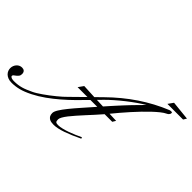

<svg xmlns="http://www.w3.org/2000/svg" viewBox="-207 -1166 1531 1531"><g transform="rotate(45 558.5 -401.0)"><path d="M1199.2 -786.1 1182.6 -758.8H1005.9L1037.1 -802.7ZM516.6 -346.7H405.3L436.5 -390.6L555.7 -384.8L610.4 -438.5Q711.4 -538.1 822 -612.3Q932.6 -686.5 1052.7 -735.4Q1055.2 -736.3 1060.1 -737.3Q1064.9 -738.3 1070.3 -738.3Q1074.7 -738.3 1077.9 -737.1Q1081.1 -735.8 1081.1 -731.4Q1081.1 -723.6 1078.4 -718.3Q1075.7 -712.9 1071.8 -709.2Q1067.9 -705.6 1063.7 -703.1Q1059.6 -700.7 1056.6 -699.2Q1037.6 -690.4 1013.2 -670.9Q988.8 -651.4 960.9 -625.2Q933.1 -599.1 903.3 -568.1Q873.5 -537.1 844 -504.2Q814.5 -471.2 786.6 -438.5Q758.8 -405.8 735.4 -377L812.5 -374L795.9 -346.7H710Q685.5 -317.9 658.9 -288.8Q632.3 -259.8 606.4 -231.4Q580.6 -203.1 557.1 -176.5Q533.7 -149.9 515.6 -127Q497.6 -104 487.1 -85.4Q476.6 -66.9 476.6 -54.7Q476.6 -34.7 483.4 -28.6Q490.2 -22.5 508.8 -22.5Q529.3 -22.5 555.7 -29.1Q582 -35.6 609.6 -45.4Q637.2 -55.2 663.8 -66.9Q690.4 -78.6 711.9 -88.9L716.8 -77.1Q642.6 -41 582.5 -20Q522.5 1 480.5 1Q468.8 1 456.1 -1Q443.4 -2.9 432.6 -9.3Q421.9 -15.6 415 -27.3Q408.2 -39.1 408.2 -58.6Q408.2 -75.7 425.8 -104Q443.4 -132.3 473.4 -169.4Q503.4 -206.5 543 -251.2Q582.5 -295.9 627 -346.7H549.8Q509.3 -304.7 466.6 -262.5Q423.8 -220.2 378.4 -181.2Q333 -142.1 284.7 -107.7Q236.3 -73.2 184.6 -46.9Q157.2 -33.2 133.8 -23.9Q110.4 -14.6 89.1 -9.3Q67.9 -3.9 48.1 -1.5Q28.3 1 8.8 1Q-16.1 1 -33.4 -6.1Q-50.8 -13.2 -61.5 -24.2Q-72.3 -35.2 -77.1 -48.3Q-82 -61.5 -82 -74.2Q-82 -89.4 -76.7 -102.3Q-71.3 -115.2 -62.5 -124.8Q-53.7 -134.3 -42.2 -139.4Q-30.8 -144.5 -18.6 -144.5Q-11.7 -144.5 -4.9 -142.8Q2 -141.1 7.1 -137Q12.2 -132.8 15.4 -125.5Q18.6 -118.2 18.6 -107.4Q18.6 -91.8 11 -82Q3.4 -72.3 -5.4 -65.4Q-14.2 -58.6 -21.7 -53Q-29.3 -47.4 -29.3 -40Q-29.3 -34.7 -24.9 -31Q-20.5 -27.3 -14.2 -25.1Q-7.8 -22.9 -0.5 -22.2Q6.8 -21.5 12.7 -21.5Q36.1 -21.5 55.9 -24.2Q75.7 -26.9 94.5 -32.2Q113.3 -37.6 132.6 -45.7Q151.9 -53.7 174.8 -64.5Q189 -70.8 208 -82.5Q227.1 -94.2 248.8 -109.4Q270.5 -124.5 293 -141.6Q315.4 -158.7 336.4 -175.8Q357.4 -192.9 375.2 -208.7Q393.1 -224.6 405.3 -237.3ZM585.9 -383.8 657.2 -380.9Q678.7 -405.3 697 -425.8Q715.3 -446.3 732.4 -465.1Q749.5 -483.9 766.4 -502.2Q783.2 -520.5 802.5 -540.8Q821.8 -561 844.2 -583.7Q866.7 -606.4 894.5 -634.8Q864.7 -617.7 828.6 -592.5Q792.5 -567.4 755.9 -538.6Q719.2 -509.8 685.3 -480Q651.4 -450.2 626 -424.8Z"/></g></svg>

Font: Meie Script
Style: Regular
Weight: 400
Version: Version 1.001